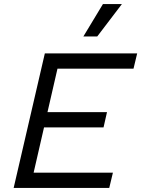

<svg xmlns="http://www.w3.org/2000/svg" viewBox="-20 -922 693 942"><path d="M47 0 200 -660H653L635 -585H262L213 -372H505L488 -297H196L145 -75H534L516 0ZM485 -902H578L457 -743H389Z"/></svg>

Font: Work Sans
Style: Italic
Weight: 400
Italic angle: -13°
Designer: Wei Huang
Foundry: Wei Huang
Version: Version 2.012